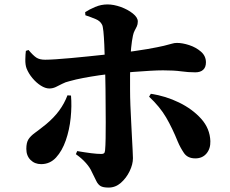

<svg xmlns="http://www.w3.org/2000/svg" viewBox="-20 -798 1040 868"><path d="M471 50Q446 50 434.5 43Q423 36 415.5 20.5Q408 5 395 -21Q387 -40 368.5 -61Q350 -82 323 -101L329 -115Q364 -109 391.5 -105.5Q419 -102 438 -102Q446 -102 450 -105Q454 -108 455 -118Q457 -139 457.5 -172.5Q458 -206 458 -245.5Q458 -285 457.5 -324Q457 -363 457 -395Q457 -417 456 -450.5Q455 -484 454 -522.5Q453 -561 451.5 -596Q450 -631 447.5 -656Q445 -681 441 -687Q433 -703 413 -711.5Q393 -720 366 -729L365 -743Q383 -755 410 -766.5Q437 -778 466 -778Q494 -778 526 -766.5Q558 -755 580.5 -737Q603 -719 603 -701Q603 -688 598.5 -678.5Q594 -669 589 -660Q584 -651 581 -637Q576 -613 573 -583Q570 -553 569 -520Q568 -487 568 -454.5Q568 -422 568 -395Q568 -360 569.5 -322Q571 -284 573 -247.5Q575 -211 576.5 -178.5Q578 -146 579.5 -121.5Q581 -97 581 -83Q581 -55 566 -24Q551 7 526.5 28.5Q502 50 471 50ZM166 -56Q137 -56 118 -75Q99 -94 99 -125Q99 -153 108.5 -168Q118 -183 138 -197.5Q158 -212 188 -236Q224 -266 247.5 -298Q271 -330 285 -367L301 -366Q305 -319 299.5 -265Q294 -211 277.5 -163.5Q261 -116 233.5 -86Q206 -56 166 -56ZM203 -398Q185 -398 164.5 -411Q144 -424 126.5 -445Q109 -466 100 -489Q94 -505 94.5 -529.5Q95 -554 97 -568L109 -572Q130 -547 144.5 -537.5Q159 -528 184 -528Q201 -528 232 -530Q263 -532 301 -535.5Q339 -539 378 -543Q417 -547 449.5 -550.5Q482 -554 502 -556Q594 -567 645 -576Q696 -585 721 -591Q746 -597 757 -600.5Q768 -604 780 -604Q805 -604 835.5 -594Q866 -584 888.5 -564.5Q911 -545 911 -516Q911 -494 898.5 -482.5Q886 -471 863 -471Q831 -471 799 -475.5Q767 -480 717 -480Q692 -480 658 -478Q624 -476 584.5 -473Q545 -470 502 -466Q466 -463 428.5 -457.5Q391 -452 356.5 -445.5Q322 -439 294 -431Q276 -427 261 -419Q246 -411 232 -404.5Q218 -398 203 -398ZM863 -82Q828 -82 811.5 -106.5Q795 -131 784 -157Q759 -219 731 -267Q703 -315 654 -361L662 -374Q729 -364 789.5 -334.5Q850 -305 889.5 -261Q929 -217 931 -160Q932 -126 913.5 -104Q895 -82 863 -82Z"/></svg>

Font: Noto Serif JP ExtraLight Black
Style: Regular
Weight: 900
Version: Version 2.003-H1;hotconv 1.1.1;makeotfexe 2.6.0